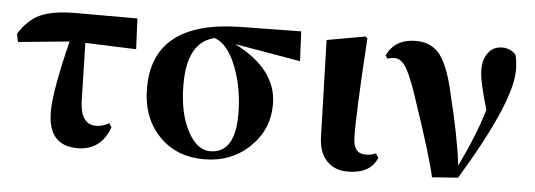

<svg xmlns="http://www.w3.org/2000/svg" viewBox="-43 -678 2259 811"><g transform="rotate(5 1086.5 -273.0)"><path d="M307 -181Q311 -84 376 -84Q405 -84 431 -100L442 -83Q405 17 306 17Q181 17 181 -127Q181 -215 234 -429L17 -408L10 -442Q47 -502 98 -526Q152 -551 249 -551H511L517 -421L301 -429Z M971 -184Q971 -290 938 -379Q902 -476 844 -497Q729 -471 729 -292Q729 -167 772 -90Q811 -19 865 -19Q971 -19 971 -184ZM932 -479Q1113 -388 1113 -239Q1113 -133 1038 -60Q960 17 841 17Q727 17 654 -57Q577 -134 577 -263Q577 -543 937 -553L1205 -557L1211 -431Z M1362 -20Q1328 -57 1327 -123L1315 -530L1478 -559L1486 -552Q1465 -216 1468 -131Q1468 -62 1521 -62Q1544 -62 1564 -71L1576 -53Q1548 16 1451 16Q1395 16 1362 -20Z M1569 -486Q1602 -559 1692 -559Q1756 -559 1793 -514Q1831 -466 1857 -347Q1902 -165 1915 -50Q1982 -188 2013 -295Q1977 -414 1977 -462Q1977 -507 1998 -534Q2019 -563 2058 -563Q2091 -563 2115 -538Q2123 -509 2123 -472Q2123 -336 1919 1L1809 9Q1792 -72 1714 -303Q1682 -402 1661 -438Q1638 -479 1609 -479Q1593 -479 1578 -474Z"/></g></svg>

Font: Source Han Serif CN Heavy
Style: Regular
Weight: 900
Designer: Ryoko NISHIZUKA  (kana & ideographs); Frank Grießhammer (Latin, Greek & Cyrillic); Wenlong ZHANG  (bopomofo); Sandoll Co
Foundry: Adobe Systems Incorporated
Version: Version 1.000;PS 1;hotconv 16.6.53;makeotf.lib2.5.65590